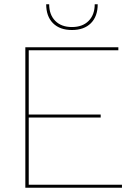

<svg xmlns="http://www.w3.org/2000/svg" viewBox="-20 -882 623 902"><path d="M439 -862Q439 -805 407 -773Q375 -741 318 -741Q261 -741 229 -773Q197 -805 197 -862H211Q211 -813 239.5 -784Q268 -755 318 -755Q368 -755 396.5 -784Q425 -813 425 -862ZM99 0V-660H536V-646H115V-344H453V-330H115V-14H553V0Z"/></svg>

Font: Elaine Sans Thin
Style: Regular
Weight: 250
Designer: Wei Huang
Foundry: Wei Huang
Version: Version 2.001;December 24, 2019;FontCreator 12.0.0.2547 64-b